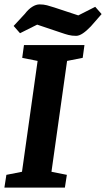

<svg xmlns="http://www.w3.org/2000/svg" viewBox="-25 -853 482 873"><path d="M-5 0 4 -58 75 -72 146 -576 76 -590 84 -648H359L351 -590L280 -576L209 -72L279 -58L270 0ZM321 -690Q302 -690 286.5 -694Q271 -698 254 -704L144 -741L66 -702L37 -735L88 -790Q104 -811 121.5 -822Q139 -833 155 -833Q173 -833 188.5 -829Q204 -825 222 -819L331 -783L408 -822L437 -789L388 -733Q369 -713 352 -701.5Q335 -690 321 -690Z"/></svg>

Font: Faustina Light
Style: Bold Italic
Weight: 700
Italic angle: -8°
Version: Version 1.200